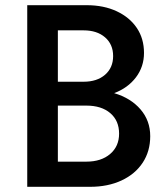

<svg xmlns="http://www.w3.org/2000/svg" viewBox="-20 -720 640 740"><path d="M85 0V-700H314Q380 -700 430 -676.5Q480 -653 507.5 -612Q535 -571 535 -516Q535 -463 504 -422Q473 -381 420 -361Q484 -342 521.5 -298.5Q559 -255 559 -195Q559 -137 530 -93Q501 -49 448.5 -24.5Q396 0 327 0ZM203 -405H302Q354 -405 385 -432Q416 -459 416 -504Q416 -549 385 -576Q354 -603 302 -603H203ZM203 -97H313Q370 -97 404.5 -126.5Q439 -156 439 -205Q439 -255 405 -284Q371 -313 313 -313H203Z"/></svg>

Font: Red Hat Mono Medium
Style: Regular
Weight: 500
Monospace: yes
Designer: Pentagram, MCKL
Foundry: Pentagram, MCKL
Version: Version 1.023; ttfautohint (v1.8.3)